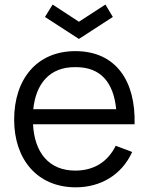

<svg xmlns="http://www.w3.org/2000/svg" viewBox="-20 -801 649 837"><path d="M471.9 -727.1 439.6 -781.2 324 -706.2 209.4 -781.2 176 -727.1 324 -631.2ZM124 -259.4H566.7C571.9 -447.9 485.4 -578.1 308.3 -578.1C141.7 -578.1 41.7 -457.3 41.7 -279.2C41.7 -107.3 141.7 15.6 310.4 15.6C419.8 15.6 511.5 -39.6 556.2 -138.5L484.4 -165.6C449 -93.8 387.5 -57.3 308.3 -57.3C192.7 -57.3 130.2 -136.5 124 -259.4ZM308.3 -508.3C420.8 -509.4 475 -439.6 486.5 -325H125C136.5 -434.4 194.8 -509.4 308.3 -508.3Z"/></svg>

Font: Manrope3
Style: Regular
Weight: 400
Width: 4
Designer: Mikhail Sharanda
Foundry: Mikhail Sharanda
Version: Version 3.000;PS 003.000;hotconv 1.0.88;makeotf.lib2.5.64775